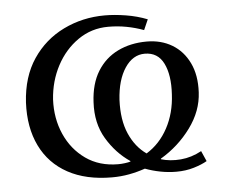

<svg xmlns="http://www.w3.org/2000/svg" viewBox="-43 -561 737 627"><g transform="rotate(-5 325.0 -247.5)"><path d="M300 17Q215 17 155.5 -15.5Q96 -48 66.5 -108.5Q37 -169 41 -251Q46 -335 85 -393Q124 -451 186.5 -481.5Q249 -512 322 -512Q354 -512 391 -506Q428 -500 461 -487L446 -453Q419 -463 390 -468.5Q361 -474 330 -474Q275 -474 231 -443.5Q187 -413 160.5 -363Q134 -313 130 -253Q127 -191 150 -139Q173 -87 217.5 -55.5Q262 -24 324 -24Q334 -24 345.5 -25.5Q357 -27 364 -29V-31Q318 -62 287.5 -113Q257 -164 261 -233Q264 -293 289 -333.5Q314 -374 356 -394.5Q398 -415 451 -415Q498 -415 534 -393.5Q570 -372 589.5 -331.5Q609 -291 606 -235Q603 -174 563 -119.5Q523 -65 464 -30V-28Q494 -19 529 -22Q564 -25 597 -43L612 -9Q595 1 568.5 9Q542 17 511 17Q485 17 459 12Q433 7 409 -2Q383 7 356 12Q329 17 300 17ZM419 -51Q463 -78 489 -126.5Q515 -175 518 -236Q522 -299 503 -337.5Q484 -376 441 -376Q402 -376 376 -337Q350 -298 346 -233Q343 -167 363 -121.5Q383 -76 419 -51Z"/></g></svg>

Font: Lora Italic
Style: Italic
Weight: 400
Italic angle: -3°
Designer: Olga Karpushina, Alexei Vanyashin (Cyrillic)
Foundry: Cyreal
Version: Version 2.210; ttfautohint (v1.8.1.43-b0c9)